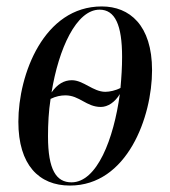

<svg xmlns="http://www.w3.org/2000/svg" viewBox="-20 -566 528 596"><path d="M197 10C375 10 452 -203 452 -348C452 -488 382 -546 296 -546C116 -546 37 -335 37 -188C37 -54 101 10 197 10ZM307 -281C269 -281 239 -317 203 -317C179 -317 158 -305 140 -279C162 -415 217 -536 289 -536C337 -536 359 -489 359 -389C359 -358 357 -326 354 -293C339 -285 320 -281 307 -281ZM202 0C155 0 129 -38 129 -143C129 -181 131 -221 137 -259C153 -267 169 -270 183 -270C227 -270 248 -234 293 -234C315 -234 337 -249 352 -274C333 -134 281 0 202 0Z"/></svg>

Font: Noto Serif Display ExtraCondensed Medium
Style: Italic
Weight: 500
Width: 2
Italic angle: -12°
Designer: Monotype Design Team
Foundry: Monotype Imaging Inc.
Version: Version 2.009